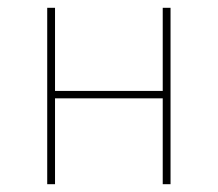

<svg xmlns="http://www.w3.org/2000/svg" viewBox="-20 -472 558 492"><path d="M101 0V-452H121V-239H397V-452H417V0H397V-220H121V0Z"/></svg>

Font: Alegreya Sans Thin
Style: Regular
Weight: 100
Designer: Juan Pablo del Peral
Foundry: Huerta Tipografica
Version: Version 2.007